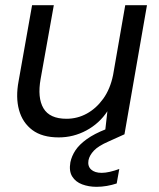

<svg xmlns="http://www.w3.org/2000/svg" viewBox="-20 -519 614 742"><path d="M207 12Q143 12 105 -16.5Q67 -45 53.5 -94Q40 -143 52 -206L104 -499H188L137 -214Q124 -141 148 -100.5Q172 -60 237 -60Q279 -60 315.5 -80Q352 -100 379 -137.5Q406 -175 417 -229L464 -499H548L461 0H385L395 -89Q364 -42 314 -15Q264 12 207 12ZM353 203Q323 203 297.5 193.5Q272 184 259 163Q246 142 252 108Q257 84 271.5 62Q286 40 315 19Q344 -2 390 -20L447 -43L461 0L399 28Q360 45 343 63Q326 81 322 100Q318 123 332 136Q346 149 373 149Q387 149 404.5 145Q422 141 441 134L431 190Q413 196 393 199.5Q373 203 353 203Z"/></svg>

Font: DM Sans 20pt
Style: Italic
Weight: 400
Italic angle: -10°
Version: Version 4.004;gftools[0.9.30]